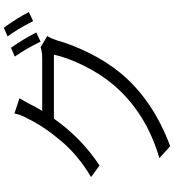

<svg xmlns="http://www.w3.org/2000/svg" viewBox="29 -906 941 1040"><g transform="rotate(-90 500.0 -385.5)"><path d="M419.9 -627.9H703.1Q742.2 -627.9 764.6 -636.7L825.2 -600.6Q812.5 -580.1 802.7 -550.8Q780.3 -468.8 734.4 -375.5Q688.5 -282.2 626 -205.1Q480.5 -28.3 228.5 65.4L164.1 6.8Q412.1 -65.4 563.5 -245.1Q620.1 -312.5 664.1 -401.4Q708 -490.2 724.6 -564.5H377.9Q271.5 -414.1 124 -317.4L61.5 -363.3Q177.7 -431.6 256.8 -525.4Q335.9 -619.1 377 -704.1Q397.5 -739.3 406.2 -778.3L488.3 -751Q481.4 -740.2 473.6 -726.1Q465.8 -711.9 458 -697.3Q450.2 -682.6 447.3 -676.8Q439.5 -661.1 419.9 -627.9ZM713.9 -776.4 761.7 -796.9Q806.6 -733.4 844.7 -660.2L794.9 -636.7Q756.8 -715.8 713.9 -776.4ZM823.2 -815.4 870.1 -835.9Q922.9 -763.7 955.1 -700.2L906.2 -676.8Q862.3 -763.7 823.2 -815.4Z"/></g></svg>

Font: Gen Shin Gothic Monospace Normal
Style: Regular
Weight: 350
Designer: [Source Han Sans]
Ryoko NISHIZUKA  (kana & ideographs); Paul D. Hunt (Latin, Greek & Cyrillic); Wenlong ZHANG  (bopomofo
Version: Version 1.002.20150607